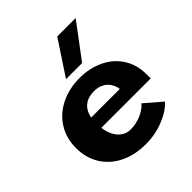

<svg xmlns="http://www.w3.org/2000/svg" viewBox="-186 -803 944 944"><g transform="rotate(-45 286.0 -331.5)"><path d="M35 -220Q35 -288 68 -340.5Q101 -393 159.5 -422Q218 -451 292 -451Q360 -451 416 -424.5Q472 -398 504.5 -348Q537 -298 537 -230V-202H164V-273H393Q390 -295 378.5 -313.5Q367 -332 346 -343.5Q325 -355 295 -355Q260 -355 236.5 -340.5Q213 -326 202 -300Q191 -274 191 -239Q191 -195 203 -162.5Q215 -130 237.5 -112Q260 -94 289 -94Q331 -94 366.5 -110.5Q402 -127 418 -148L506 -72Q475 -37 416.5 -13.5Q358 10 292 10Q216 10 158 -18.5Q100 -47 67.5 -99Q35 -151 35 -220ZM358 -673H486L352 -494H240Z"/></g></svg>

Font: Teachers[wght]
Style: Regular
Weight: 400
Designer: Alfredo Marco Pradil & Chank Diesel
Version: Version 1.000;Glyphs 3.1.2 (3151)